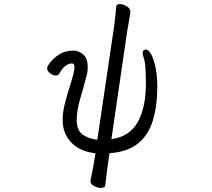

<svg xmlns="http://www.w3.org/2000/svg" viewBox="-20 -734 1040 941"><path d="M509 68Q506 89 502.5 119.5Q499 150 496 174Q495 187 474 187Q458 187 440.5 177.5Q423 168 423 153Q423 151 423.5 150Q424 149 424 148Q429 123 435 93Q441 63 444 41L448 17Q372 9 329.5 -35.5Q287 -80 287 -146Q287 -182 297 -222.5Q307 -263 319.5 -302Q332 -341 340 -373Q343 -384 344 -392Q345 -400 345 -406Q345 -423 332 -423Q316 -423 300 -410.5Q284 -398 270 -372Q265 -364 254 -364Q241 -364 226 -374.5Q211 -385 211 -400Q211 -409 227.5 -430Q244 -451 272.5 -468.5Q301 -486 338 -486Q367 -486 388.5 -466.5Q410 -447 410 -406Q410 -397 409 -387Q408 -377 405 -366Q391 -310 373.5 -251.5Q356 -193 356 -147Q356 -95 385 -74.5Q414 -54 457 -49L540 -610Q542 -627 545 -654Q548 -681 550 -704Q551 -714 567 -714Q582 -714 600.5 -703.5Q619 -693 619 -676V-672L604 -585L526 -52Q615 -64 655 -135.5Q695 -207 695 -325Q695 -357 693 -396Q691 -435 682 -458Q679 -467 679 -473Q679 -491 695 -491Q709 -491 721.5 -467Q734 -443 742.5 -402Q751 -361 751 -310Q751 -217 730 -146Q709 -75 658.5 -32.5Q608 10 517 17Z"/></svg>

Font: Moon Stars Kai T
Style: Regular
Weight: 400
Designer: GuiWonder
Version: Version 1.101